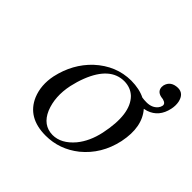

<svg xmlns="http://www.w3.org/2000/svg" viewBox="-143 -678 827 827"><g transform="rotate(45 270.5 -264.5)"><path d="M81.5 -194.8Q102.5 -290 168 -352.1Q240.2 -418.5 331.1 -418.9Q381.3 -418.5 416.5 -400.9Q428.7 -398.9 443.8 -398.9Q476.1 -398.9 494.1 -419.4Q501 -427.7 502.9 -437Q506.3 -452.6 483.9 -458.5Q481.9 -459 480.5 -459Q444.8 -462.4 442.9 -491.2Q442.9 -497.1 443.8 -502Q453.1 -538.1 495.6 -539.1Q530.8 -539.1 539.6 -498Q543.5 -477.5 538.6 -455.1Q525.4 -393.1 471.2 -375Q462.9 -372.6 455.1 -371.1Q507.3 -311 485.8 -206.1Q485.4 -204.6 485.4 -204.1Q463.4 -104.5 389.2 -43.9Q321.3 9.8 237.8 9.8Q127.4 9.8 90.3 -77.1Q68.4 -130.4 81.5 -194.8ZM312 -396Q226.6 -396 181.2 -280.3Q169.4 -250 162.1 -216.8Q145.5 -138.2 170.9 -75.7Q197.3 -14.2 256.8 -13.2Q309.1 -13.2 353 -64.9Q388.7 -108.4 402.8 -173.8Q432.6 -314.9 376.5 -371.1Q350.6 -395.5 312 -396Z"/></g></svg>

Font: Linux Libertine Display Slanted O
Style: Slanted
Weight: 400
Designer: Philipp H. Poll
Foundry: Philipp H. Poll
Version: Version 5.0.9